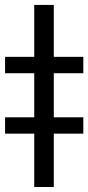

<svg xmlns="http://www.w3.org/2000/svg" viewBox="-43 -747 352 767"><path d="M171.9 -727.3V0H93.8V-727.3ZM-22.7 -454.5V-519.9H289.8V-454.5ZM-22.7 -213.1V-278.4H289.8V-213.1Z"/></svg>

Font: Inter UI
Style: Regular
Weight: 400
Designer: Rasmus Andersson
Foundry: rsms
Version: 3.2;8d6f07862